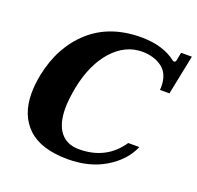

<svg xmlns="http://www.w3.org/2000/svg" viewBox="-126 -845 1015 989"><g transform="rotate(20 382.0 -350.0)"><path d="M52 -247Q52 -293 63 -350Q97 -515 206 -612.5Q315 -710 486 -710Q605 -710 678 -653Q681 -650 686 -650Q693 -650 696 -659L705 -705H764L720 -488H668L669 -505Q669 -577 624.5 -609.5Q580 -642 516 -642Q424 -642 353.5 -564.5Q283 -487 255 -350Q242 -280 242 -233Q242 -148 277.5 -103Q313 -58 380 -58Q529 -58 608 -175H669Q635 -95 548.5 -42.5Q462 10 343 10Q197 10 124.5 -58Q52 -126 52 -247Z"/></g></svg>

Font: Taviraj ExtraBold
Style: Italic
Weight: 800
Italic angle: -12°
Designer: Katatrad Team
Foundry: CadsonDemak
Version: Version 1.001